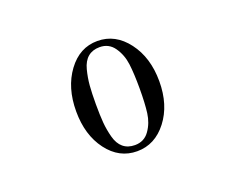

<svg xmlns="http://www.w3.org/2000/svg" viewBox="-69 -814 719 586"><g transform="rotate(-20 290.0 -521.0)"><path d="M289 -362Q319 -362 336 -386Q353 -410 357 -441Q361 -472 361 -520Q361 -568 357 -599.5Q353 -631 336 -655.5Q319 -680 289 -680Q266 -680 251 -667.5Q236 -655 229.5 -630Q223 -605 221 -580.5Q219 -556 219 -520Q219 -484 221 -460Q223 -436 229.5 -411.5Q236 -387 251 -374.5Q266 -362 289 -362ZM289 -342Q231 -342 193 -392.5Q155 -443 155 -520Q155 -597 193 -648.5Q231 -700 289 -700Q347 -700 386 -648.5Q425 -597 425 -520Q425 -443 386 -392.5Q347 -342 289 -342Z"/></g></svg>

Font: Old Standard TT
Style: Regular
Weight: 400
Designer: Alexey Kryukov <alexios@thessalonica.org.ru>
Version: Version 1.0